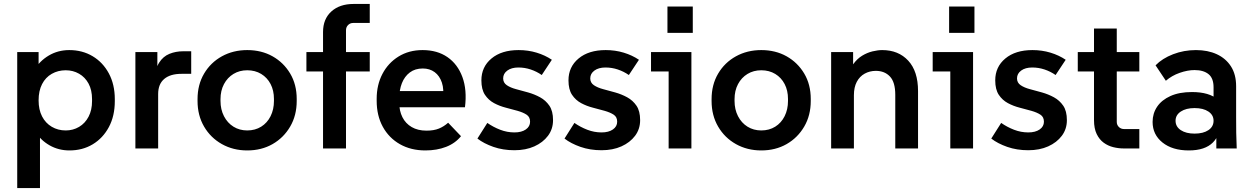

<svg xmlns="http://www.w3.org/2000/svg" viewBox="-20 -750 6327 970"><path d="M67 200V-487H175V-369L152 -395Q180 -442 226.5 -469.5Q273 -497 330 -497Q396 -497 448 -466Q500 -435 530 -379Q560 -323 560 -249V-239Q560 -164 530 -108Q500 -52 448.5 -21Q397 10 331 10Q276 10 231 -15.5Q186 -41 158 -85L182 -112V200ZM312 -91Q349 -91 379.5 -109Q410 -127 427.5 -160.5Q445 -194 445 -239V-249Q445 -295 427.5 -327.5Q410 -360 379.5 -377.5Q349 -395 312 -395Q273 -395 241.5 -377Q210 -359 192.5 -325Q175 -291 175 -243Q175 -196 192.5 -162Q210 -128 241.5 -109.5Q273 -91 312 -91Z M664 0V-487H775V-346L761 -347Q764 -402 784 -433.5Q804 -465 836 -478Q868 -491 906 -491H946V-377H897Q840 -377 809.5 -351Q779 -325 779 -275V0Z M1229 10Q1158 10 1101 -22Q1044 -54 1011 -110.5Q978 -167 978 -240V-249Q978 -322 1011 -378Q1044 -434 1101 -465.5Q1158 -497 1229 -497Q1301 -497 1357 -465.5Q1413 -434 1446 -378.5Q1479 -323 1479 -250V-240Q1479 -167 1446 -110.5Q1413 -54 1357 -22Q1301 10 1229 10ZM1229 -91Q1269 -91 1299.5 -110Q1330 -129 1347 -163Q1364 -197 1364 -240V-250Q1364 -293 1347 -325.5Q1330 -358 1299.5 -376.5Q1269 -395 1229 -395Q1190 -395 1159.5 -376.5Q1129 -358 1111.5 -325Q1094 -292 1094 -249V-240Q1094 -197 1111.5 -163Q1129 -129 1159.5 -110Q1190 -91 1229 -91Z M1612 0V-588Q1612 -654 1654 -692Q1696 -730 1766 -730H1848V-634H1764Q1749 -634 1738.5 -623.5Q1728 -613 1728 -597V0ZM1528 -389V-487H1848V-389Z M2129 10Q2056 10 2000.5 -21.5Q1945 -53 1914 -109.5Q1883 -166 1883 -241V-251Q1883 -321 1912 -376.5Q1941 -432 1993.5 -464.5Q2046 -497 2115 -497Q2189 -497 2240.5 -461.5Q2292 -426 2316 -361Q2340 -296 2329 -208H1966V-290H2268L2217 -248Q2224 -298 2212.5 -332.5Q2201 -367 2176 -385.5Q2151 -404 2116 -404Q2077 -404 2050.5 -384Q2024 -364 2010.5 -330Q1997 -296 1997 -251V-231Q1997 -190 2013 -158Q2029 -126 2060 -108Q2091 -90 2135 -90Q2172 -90 2197.5 -100.5Q2223 -111 2244 -130L2309 -62Q2280 -26 2233.5 -8Q2187 10 2129 10Z M2579 9Q2521 9 2472.5 -8Q2424 -25 2392 -50L2442 -129Q2472 -108 2507 -94.5Q2542 -81 2579 -81Q2615 -81 2636.5 -96Q2658 -111 2658 -135Q2658 -159 2640.5 -170.5Q2623 -182 2595 -190Q2567 -198 2535.5 -206Q2504 -214 2476 -229Q2448 -244 2430 -271Q2412 -298 2412 -344Q2412 -412 2463 -454.5Q2514 -497 2600 -497Q2648 -497 2691 -484Q2734 -471 2768 -448L2717 -371Q2691 -389 2661 -399Q2631 -409 2599 -409Q2564 -409 2543 -393.5Q2522 -378 2522 -354Q2522 -332 2540.5 -319.5Q2559 -307 2587.5 -299.5Q2616 -292 2648 -283Q2680 -274 2708.5 -258.5Q2737 -243 2755.5 -216Q2774 -189 2774 -143Q2774 -98 2748.5 -64Q2723 -30 2679.5 -10.5Q2636 9 2579 9Z M3019 9Q2961 9 2912.5 -8Q2864 -25 2832 -50L2882 -129Q2912 -108 2947 -94.5Q2982 -81 3019 -81Q3055 -81 3076.5 -96Q3098 -111 3098 -135Q3098 -159 3080.5 -170.5Q3063 -182 3035 -190Q3007 -198 2975.5 -206Q2944 -214 2916 -229Q2888 -244 2870 -271Q2852 -298 2852 -344Q2852 -412 2903 -454.5Q2954 -497 3040 -497Q3088 -497 3131 -484Q3174 -471 3208 -448L3157 -371Q3131 -389 3101 -399Q3071 -409 3039 -409Q3004 -409 2983 -393.5Q2962 -378 2962 -354Q2962 -332 2980.5 -319.5Q2999 -307 3027.5 -299.5Q3056 -292 3088 -283Q3120 -274 3148.5 -258.5Q3177 -243 3195.5 -216Q3214 -189 3214 -143Q3214 -98 3188.5 -64Q3163 -30 3119.5 -10.5Q3076 9 3019 9Z M3358 0V-441L3409 -389H3269V-487H3473V0ZM3352 -584V-717H3480V-584Z M3826 10Q3755 10 3698 -22Q3641 -54 3608 -110.5Q3575 -167 3575 -240V-249Q3575 -322 3608 -378Q3641 -434 3698 -465.5Q3755 -497 3826 -497Q3898 -497 3954 -465.5Q4010 -434 4043 -378.5Q4076 -323 4076 -250V-240Q4076 -167 4043 -110.5Q4010 -54 3954 -22Q3898 10 3826 10ZM3826 -91Q3866 -91 3896.5 -110Q3927 -129 3944 -163Q3961 -197 3961 -240V-250Q3961 -293 3944 -325.5Q3927 -358 3896.5 -376.5Q3866 -395 3826 -395Q3787 -395 3756.5 -376.5Q3726 -358 3708.5 -325Q3691 -292 3691 -249V-240Q3691 -197 3708.5 -163Q3726 -129 3756.5 -110Q3787 -91 3826 -91Z M4179 0V-487H4290V-353H4259Q4270 -397 4290 -425Q4310 -453 4335.5 -468.5Q4361 -484 4388 -490.5Q4415 -497 4437 -497Q4519 -497 4568.5 -443.5Q4618 -390 4618 -290V0H4503V-271Q4503 -335 4476 -363.5Q4449 -392 4405 -392Q4374 -392 4348.5 -378Q4323 -364 4308.5 -336.5Q4294 -309 4294 -269V0Z M4781 0V-441L4832 -389H4692V-487H4896V0ZM4775 -584V-717H4903V-584Z M5175 9Q5117 9 5068.5 -8Q5020 -25 4988 -50L5038 -129Q5068 -108 5103 -94.5Q5138 -81 5175 -81Q5211 -81 5232.5 -96Q5254 -111 5254 -135Q5254 -159 5236.5 -170.5Q5219 -182 5191 -190Q5163 -198 5131.5 -206Q5100 -214 5072 -229Q5044 -244 5026 -271Q5008 -298 5008 -344Q5008 -412 5059 -454.5Q5110 -497 5196 -497Q5244 -497 5287 -484Q5330 -471 5364 -448L5313 -371Q5287 -389 5257 -399Q5227 -409 5195 -409Q5160 -409 5139 -393.5Q5118 -378 5118 -354Q5118 -332 5136.5 -319.5Q5155 -307 5183.5 -299.5Q5212 -292 5244 -283Q5276 -274 5304.5 -258.5Q5333 -243 5351.5 -216Q5370 -189 5370 -143Q5370 -98 5344.5 -64Q5319 -30 5275.5 -10.5Q5232 9 5175 9Z M5657 0Q5631 0 5604.5 -6.5Q5578 -13 5556 -29Q5534 -45 5520.5 -73Q5507 -101 5507 -143V-606H5622V-134Q5622 -119 5632.5 -108.5Q5643 -98 5659 -98H5736V0ZM5425 -389V-487H5736V-389Z M6125 0V-164L6111 -206V-309Q6111 -355 6085.5 -375.5Q6060 -396 6015 -396Q5980 -396 5940 -382Q5900 -368 5870 -342L5818 -420Q5852 -455 5906.5 -476Q5961 -497 6022 -497Q6082 -497 6127.5 -476Q6173 -455 6199 -414.5Q6225 -374 6225 -314V-157Q6225 -117 6225.5 -78.5Q6226 -40 6228 0ZM5986 10Q5903 10 5853 -30Q5803 -70 5803 -134Q5803 -177 5826 -211Q5849 -245 5893.5 -265Q5938 -285 6002 -285Q6089 -285 6133.5 -246.5Q6178 -208 6178 -145H6148Q6148 -71 6108 -30.5Q6068 10 5986 10ZM6015 -75Q6059 -75 6085 -92.5Q6111 -110 6111 -140Q6111 -169 6085 -186.5Q6059 -204 6015 -204Q5972 -204 5945.5 -186.5Q5919 -169 5919 -140Q5919 -110 5945.5 -92.5Q5972 -75 6015 -75Z"/></svg>

Font: SUSE Thin SemiBold
Style: Regular
Weight: 600
Version: Version 1.000